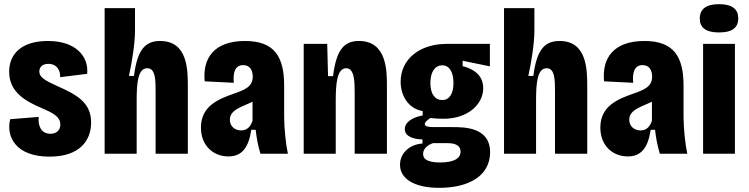

<svg xmlns="http://www.w3.org/2000/svg" viewBox="-20 -739 3601 923"><path d="M218 14C365 14 418 -65 418 -150C418 -249 345 -285 254 -326C196 -352 169 -368 169 -395C169 -413 180 -432 212 -432C259 -432 271 -393 269 -368L399 -384C407 -465 348 -542 210 -542C83 -542 24 -479 24 -394C24 -292 110 -250 179 -220C230 -198 270 -180 270 -140C270 -116 255 -96 222 -96C174 -96 162 -141 166 -177L29 -166C8 -82 56 14 218 14Z M483 0H637V-256C637 -337 642 -411 688 -411C728 -411 728 -353 728 -298V0H883V-321C883 -402 883 -542 750 -542C678 -542 640 -500 624 -374H600C615 -444 629 -531 629 -591V-700H483Z M1078 13C1142 13 1175 -28 1188 -115H1209C1214 -74 1219 -44 1232 0H1364C1354 -45 1346 -125 1346 -177V-327C1346 -467 1299 -542 1158 -542C1008 -542 953 -458 964 -348L1104 -341C1099 -392 1111 -426 1149 -426C1183 -426 1195 -399 1195 -371C1195 -323 1159 -308 1105 -289C1031 -263 946 -230 946 -126C946 -36 1008 13 1078 13ZM1139 -112C1109 -112 1085 -132 1085 -163C1085 -212 1143 -225 1194 -250V-159C1187 -137 1173 -112 1139 -112Z M1440 0H1594V-254C1594 -332 1599 -411 1644 -411C1685 -411 1685 -344 1685 -290V0H1840V-327C1840 -397 1840 -542 1706 -542C1633 -542 1597 -499 1581 -373H1557L1553 -528H1440Z M2092 164C2234 164 2336 106 2336 -7C2336 -128 2212 -128 2153 -128H2065C2044 -128 2022 -130 2022 -143C2022 -150 2029 -158 2049 -172C2071 -169 2097 -168 2111 -168C2230 -168 2303 -238 2303 -315C2303 -357 2282 -401 2204 -421V-447L2335 -420V-528H2127C1998 -528 1906 -455 1906 -346C1906 -277 1945 -216 2012 -205V-184C1967 -176 1926 -154 1926 -118C1926 -82 1971 -69 2011 -69V-49C1948 -45 1903 -2 1903 53C1903 119 1969 164 2092 164ZM2106 -258C2071 -258 2049 -287 2049 -340C2049 -393 2071 -425 2106 -425C2139 -425 2160 -395 2160 -340C2160 -287 2139 -258 2106 -258ZM2096 42C2033 42 2014 25 2014 1C2014 -22 2032 -41 2062 -51H2125C2146 -51 2194 -51 2194 -10C2194 21 2165 42 2096 42Z M2403 0H2557V-256C2557 -337 2562 -411 2608 -411C2648 -411 2648 -353 2648 -298V0H2803V-321C2803 -402 2803 -542 2670 -542C2598 -542 2560 -500 2544 -374H2520C2535 -444 2549 -531 2549 -591V-700H2403Z M2998 13C3062 13 3095 -28 3108 -115H3129C3134 -74 3139 -44 3152 0H3284C3274 -45 3266 -125 3266 -177V-327C3266 -467 3219 -542 3078 -542C2928 -542 2873 -458 2884 -348L3024 -341C3019 -392 3031 -426 3069 -426C3103 -426 3115 -399 3115 -371C3115 -323 3079 -308 3025 -289C2951 -263 2866 -230 2866 -126C2866 -36 2928 13 2998 13ZM3059 -112C3029 -112 3005 -132 3005 -163C3005 -212 3063 -225 3114 -250V-159C3107 -137 3093 -112 3059 -112Z M3437 -583C3500 -583 3529 -606 3529 -651C3529 -694 3501 -719 3437 -719C3374 -719 3344 -695 3344 -650C3344 -606 3373 -583 3437 -583ZM3360 0H3513V-528H3360Z"/></svg>

Font: Bricolage Grotesque 10pt Condensed ExtraBold
Style: Regular
Weight: 800
Width: 3
Designer: Mathieu Triay
Foundry: Atelier Triay
Version: Version 1.000;gftools[0.9.29]